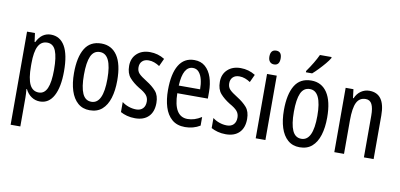

<svg xmlns="http://www.w3.org/2000/svg" viewBox="-87 -1052 3289 1578"><g transform="rotate(10 1557.5 -263.0)"><path d="M263 -547Q340 -547 380.5 -477.5Q421 -408 421 -269Q421 -136 381.5 -63Q342 10 268 10Q229 10 197 -11.5Q165 -33 146 -72H142Q144 -51 145 -33Q146 -15 146 0V240H65V-537H131L141 -464H146Q168 -508 197.5 -527.5Q227 -547 263 -547ZM245 -477Q195 -477 170.5 -430.5Q146 -384 146 -285V-265Q146 -159 170.5 -110Q195 -61 246 -61Q293 -61 315.5 -111.5Q338 -162 338 -268Q338 -372 316.5 -424.5Q295 -477 245 -477Z M865 -269Q865 -186 845.5 -123Q826 -60 786 -25Q746 10 683 10Q624 10 584 -25Q544 -60 524 -122.5Q504 -185 504 -269Q504 -402 548 -474.5Q592 -547 685 -547Q771 -547 818 -476.5Q865 -406 865 -269ZM587 -269Q587 -166 610.5 -113.5Q634 -61 685 -61Q783 -61 783 -269Q783 -476 685 -476Q633 -476 610 -424.5Q587 -373 587 -269Z M1214 -144Q1214 -70 1174 -30Q1134 10 1062 10Q1025 10 994 1.5Q963 -7 940 -20V-104Q962 -86 994 -74.5Q1026 -63 1059 -63Q1094 -63 1114 -83.5Q1134 -104 1134 -141Q1134 -173 1115.5 -195Q1097 -217 1052 -242Q1002 -273 971 -308.5Q940 -344 940 -406Q940 -470 981.5 -508.5Q1023 -547 1090 -547Q1157 -547 1213 -512L1183 -447Q1162 -461 1139 -469.5Q1116 -478 1091 -478Q1057 -478 1037.5 -459Q1018 -440 1018 -408Q1018 -376 1037 -356Q1056 -336 1103 -307Q1153 -276 1183.5 -241Q1214 -206 1214 -144Z M1461 -546Q1516 -546 1552 -514.5Q1588 -483 1606 -429.5Q1624 -376 1624 -309V-253H1369Q1372 -59 1488 -59Q1517 -59 1545.5 -68Q1574 -77 1604 -96V-24Q1548 10 1479 10Q1411 10 1369 -26.5Q1327 -63 1308 -125Q1289 -187 1289 -265Q1289 -402 1332.5 -474Q1376 -546 1461 -546ZM1461 -480Q1420 -480 1397 -440Q1374 -400 1370 -317H1548Q1548 -361 1539 -398Q1530 -435 1510.5 -457.5Q1491 -480 1461 -480Z M1971 -144Q1971 -70 1931 -30Q1891 10 1819 10Q1782 10 1751 1.5Q1720 -7 1697 -20V-104Q1719 -86 1751 -74.5Q1783 -63 1816 -63Q1851 -63 1871 -83.5Q1891 -104 1891 -141Q1891 -173 1872.5 -195Q1854 -217 1809 -242Q1759 -273 1728 -308.5Q1697 -344 1697 -406Q1697 -470 1738.5 -508.5Q1780 -547 1847 -547Q1914 -547 1970 -512L1940 -447Q1919 -461 1896 -469.5Q1873 -478 1848 -478Q1814 -478 1794.5 -459Q1775 -440 1775 -408Q1775 -376 1794 -356Q1813 -336 1860 -307Q1910 -276 1940.5 -241Q1971 -206 1971 -144Z M2110 -739Q2156 -739 2156 -681Q2156 -624 2110 -624Q2088 -624 2075 -639Q2062 -654 2062 -681Q2062 -739 2110 -739ZM2149 -537V0H2068V-537Z M2617 -269Q2617 -186 2597.5 -123Q2578 -60 2538 -25Q2498 10 2435 10Q2376 10 2336 -25Q2296 -60 2276 -122.5Q2256 -185 2256 -269Q2256 -402 2300 -474.5Q2344 -547 2437 -547Q2523 -547 2570 -476.5Q2617 -406 2617 -269ZM2339 -269Q2339 -166 2362.5 -113.5Q2386 -61 2437 -61Q2535 -61 2535 -269Q2535 -476 2437 -476Q2385 -476 2362 -424.5Q2339 -373 2339 -269ZM2566 -757Q2554 -736 2530 -707.5Q2506 -679 2479.5 -651.5Q2453 -624 2432 -606H2380V-617Q2438 -699 2469 -766H2566Z M2921 -547Q3052 -547 3052 -364V0H2971V-348Q2971 -411 2955 -443Q2939 -475 2903 -475Q2851 -475 2828 -429Q2805 -383 2805 -279V0H2724V-537H2789L2798 -464H2803Q2820 -504 2851.5 -525.5Q2883 -547 2921 -547Z"/></g></svg>

Font: Noto Sans Lao ExtraCondensed
Style: Regular
Weight: 400
Width: 2
Designer: Monotype Design Team
Foundry: Monotype Imaging Inc.
Version: Version 2.003; ttfautohint (v1.8.4.7-5d5b)